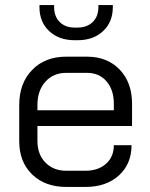

<svg xmlns="http://www.w3.org/2000/svg" viewBox="-20 -731 592 759"><path d="M56 -173V-316Q56 -402 107 -454.5Q158 -507 242 -507H324Q404 -507 453 -456Q502 -405 502 -321V-233H128V-173Q128 -121 159.5 -88.5Q191 -56 242 -56H318Q368 -56 399 -83.5Q430 -111 430 -157H500Q500 -83 450 -37.5Q400 8 318 8H242Q158 8 107 -41.5Q56 -91 56 -173ZM430 -295V-321Q430 -376 401 -409.5Q372 -443 324 -443H242Q191 -443 159.5 -408Q128 -373 128 -316V-295ZM136 -703V-711H194V-703Q194 -666 216 -644Q238 -622 275 -622H287Q324 -622 346.5 -644Q369 -666 369 -703V-711H426V-703Q426 -644 387.5 -608Q349 -572 287 -572H275Q213 -572 174.5 -608Q136 -644 136 -703Z"/></svg>

Font: Bai Jamjuree
Style: Regular
Weight: 400
Designer: Katatrad Aksorn Co.,Ltd.
Foundry: Cadson Demak Co.,Ltd.
Version: Version 1.000; ttfautohint (v1.6)